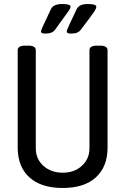

<svg xmlns="http://www.w3.org/2000/svg" viewBox="-20 -929 623 955"><path d="M292 6Q184 6 126 -47Q68 -100 68 -195V-680Q68 -690 77 -696Q86 -702 106 -702H120Q140 -702 149 -696Q158 -690 158 -680V-192Q158 -138 196 -104Q234 -70 292 -70Q350 -70 387.5 -104.5Q425 -139 425 -192V-680Q425 -702 463 -702H477Q497 -702 506 -696Q515 -690 515 -680V-195Q515 -100 457 -47Q399 6 292 6ZM333 -762Q322 -762 317 -764.5Q312 -767 312 -772Q312 -779 322.5 -801Q333 -823 361 -883Q368 -897 382 -903Q396 -909 417 -909Q459 -909 459 -896Q459 -892 457 -886.5Q455 -881 447.5 -869.5Q440 -858 424 -837Q408 -816 381 -780Q374 -771 363 -766.5Q352 -762 333 -762ZM205 -762Q194 -762 189 -764.5Q184 -767 184 -772Q184 -779 194.5 -801Q205 -823 233 -883Q240 -897 254 -903Q268 -909 289 -909Q331 -909 331 -896Q331 -892 328.5 -886.5Q326 -881 318 -870Q310 -859 294.5 -837.5Q279 -816 253 -780Q246 -771 234.5 -766.5Q223 -762 205 -762Z"/></svg>

Font: Asap Condensed VF Beta
Style: Regular
Weight: 400
Designer: Pablo Cosgaya
Foundry: Omnibus-Type
Version: Version 1.008